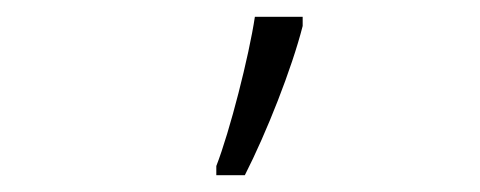

<svg xmlns="http://www.w3.org/2000/svg" viewBox="-20 -815 572 229"><path d="M238 -606H272C298 -657 328 -733 341 -784V-795H284C277 -748 254 -658 238 -617Z"/></svg>

Font: Noto Sans Display SemiCondensed Light
Style: Regular
Weight: 300
Width: 4
Designer: Monotype Design Team
Foundry: Monotype Imaging Inc.
Version: Version 1.900